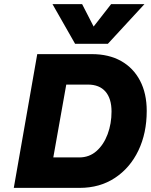

<svg xmlns="http://www.w3.org/2000/svg" viewBox="-20 -913 733 933"><path d="M504 -700H345L235 -893H379L435 -784L520 -893H682ZM426 -650Q509 -650 568.5 -616.5Q628 -583 660.5 -521Q693 -459 693 -374Q693 -266 652.5 -181.5Q612 -97 538.5 -48.5Q465 0 367 0H47L161 -650ZM302 -502 239 -148H365Q414 -148 449 -179Q484 -210 503 -261Q522 -312 522 -371Q522 -434 492.5 -468Q463 -502 407 -502Z"/></svg>

Font: Overused Grotesk ExtraBold
Style: Italic
Weight: 800
Italic angle: -10°
Version: Version 0.003